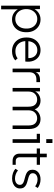

<svg xmlns="http://www.w3.org/2000/svg" viewBox="1189 -1925 936 3354"><g transform="rotate(90 1657.0 -248.0)"><path d="M79 200V-478H139V-346L128 -359Q153 -418 203.5 -453Q254 -488 319 -488Q384 -488 434.5 -457Q485 -426 514 -371.5Q543 -317 543 -246V-237Q543 -164 514.5 -108.5Q486 -53 435.5 -21.5Q385 10 319 10Q255 10 205.5 -24Q156 -58 131 -115L143 -129V200ZM311 -47Q360 -47 398 -71Q436 -95 457.5 -137.5Q479 -180 479 -237V-246Q479 -301 457.5 -342.5Q436 -384 398 -407.5Q360 -431 311 -431Q262 -431 223 -406.5Q184 -382 161.5 -339Q139 -296 139 -239Q139 -182 161.5 -138.5Q184 -95 223 -71Q262 -47 311 -47Z M873 10Q803 10 749 -21.5Q695 -53 665 -108.5Q635 -164 635 -237V-247Q635 -317 662.5 -371Q690 -425 740.5 -456.5Q791 -488 856 -488Q923 -488 971 -455Q1019 -422 1042 -362Q1065 -302 1055 -222H681V-275H1021L993 -247Q1000 -304 984 -345.5Q968 -387 935 -409.5Q902 -432 857 -432Q808 -432 772.5 -408.5Q737 -385 717.5 -343.5Q698 -302 698 -247V-237Q698 -182 720 -139.5Q742 -97 782 -73Q822 -49 876 -49Q914 -49 945.5 -59Q977 -69 999 -88L1035 -47Q1008 -20 966 -5Q924 10 873 10Z M1178 0V-478H1240V-364L1230 -365Q1239 -411 1259.5 -435.5Q1280 -460 1309.5 -469.5Q1339 -479 1374 -479H1415V-416H1369Q1310 -416 1276 -386Q1242 -356 1242 -290V0Z M1516 0V-478H1577V-355L1562 -356Q1577 -406 1605 -434.5Q1633 -463 1667.5 -475.5Q1702 -488 1735 -488Q1798 -488 1841.5 -455Q1885 -422 1900 -353H1877Q1894 -405 1924.5 -434.5Q1955 -464 1991 -476Q2027 -488 2059 -488Q2138 -488 2186 -437.5Q2234 -387 2234 -281V0H2172V-274Q2172 -357 2137 -393Q2102 -429 2045 -429Q1987 -429 1947 -389.5Q1907 -350 1907 -275V0H1844V-274Q1844 -357 1809.5 -393Q1775 -429 1718 -429Q1659 -429 1619 -389.5Q1579 -350 1579 -275V0Z M2412 0V-450L2441 -422H2317V-478H2476V0ZM2410 -588V-696H2478V-588Z M2788 0Q2764 0 2741.5 -7Q2719 -14 2701.5 -29Q2684 -44 2674 -66.5Q2664 -89 2664 -121V-597H2727V-117Q2727 -90 2745 -72.5Q2763 -55 2788 -55H2859V0ZM2574 -422V-478H2859V-422Z M3098 9Q3047 9 3001.5 -7Q2956 -23 2928 -50L2957 -94Q2983 -71 3021.5 -56.5Q3060 -42 3098 -42Q3147 -42 3178 -65Q3209 -88 3209 -126Q3209 -157 3189.5 -174Q3170 -191 3140 -200Q3110 -209 3076.5 -217.5Q3043 -226 3013 -239.5Q2983 -253 2964 -278.5Q2945 -304 2945 -348Q2945 -410 2991 -449Q3037 -488 3114 -488Q3158 -488 3197 -474.5Q3236 -461 3264 -439L3235 -394Q3210 -413 3179 -424.5Q3148 -436 3113 -436Q3066 -436 3036 -413Q3006 -390 3006 -353Q3006 -322 3025 -305.5Q3044 -289 3074.5 -279.5Q3105 -270 3139 -261.5Q3173 -253 3203.5 -239Q3234 -225 3253 -199Q3272 -173 3272 -128Q3272 -88 3250 -57Q3228 -26 3188.5 -8.5Q3149 9 3098 9Z"/></g></svg>

Font: SUSE Light
Style: Regular
Weight: 300
Designer: Rene Bieder
Foundry: SUSE
Version: Version 1.000